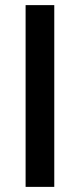

<svg xmlns="http://www.w3.org/2000/svg" viewBox="-20 -730 312 750"><path d="M80 0V-710H192V0Z"/></svg>

Font: Raleway Thin SemiBold
Style: Regular
Weight: 600
Version: Version 4.026